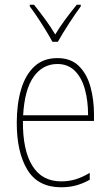

<svg xmlns="http://www.w3.org/2000/svg" viewBox="-20 -783 468 813"><path d="M223 -537Q280 -537 314 -503.5Q348 -470 363 -415.5Q378 -361 378 -298V-271H77Q76 -147 117 -81Q158 -15 239 -15Q271 -15 299.5 -23.5Q328 -32 360 -51V-22Q334 -7 304.5 1.5Q275 10 239 10Q141 10 96 -64Q51 -138 51 -263Q51 -343 69.5 -405Q88 -467 126 -502Q164 -537 223 -537ZM223 -512Q161 -512 122.5 -458Q84 -404 78 -295H353Q353 -356 339.5 -405Q326 -454 297 -483Q268 -512 223 -512ZM202 -606Q189 -630 171.5 -658.5Q154 -687 136.5 -713Q119 -739 106 -756V-763H124Q145 -737 170 -703Q195 -669 214 -637Q233 -669 256 -700Q279 -731 305 -763H322V-756Q299 -725 271.5 -682.5Q244 -640 225 -606Z"/></svg>

Font: Noto Sans Myanmar Condensed Thin
Style: Regular
Weight: 100
Width: 3
Designer: Monotype Design Team
Foundry: Monotype Imaging Inc.
Version: Version 2.107; ttfautohint (v1.8.4.7-5d5b)